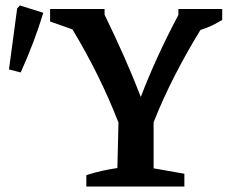

<svg xmlns="http://www.w3.org/2000/svg" viewBox="-20 -685 836 705"><path d="M297 0V-42Q354 -60 411 -68L415 -235Q346 -412 246 -577L164 -606V-652H364V-631Q402 -553 435.5 -477.5Q469 -402 497 -329Q524 -400 559 -476.5Q594 -553 635 -630V-652H796V-612Q758 -588 716 -575Q665 -492 621.5 -407Q578 -322 544 -236V-67L657 -47V0ZM56 -419 13 -430 43 -654 53 -665 139 -638Q122 -582 101 -527Q80 -472 56 -419Z"/></svg>

Font: Piazzolla SC SemiBold
Style: Regular
Weight: 600
Designer: Juan Pablo del Peral
Foundry: Huerta Tipografica
Version: Version 1.330